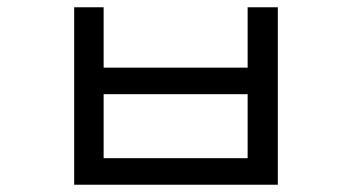

<svg xmlns="http://www.w3.org/2000/svg" viewBox="-20 -510 960 528"><path d="M184 -490H265V-324H661V-490H744V-2H184ZM265 -251V-75H661V-251Z"/></svg>

Font: korean115
Style: Regular
Weight: 400
Designer: Monotype Design Team
Foundry: Monotype Imaging Inc.
Version: Version 2.013